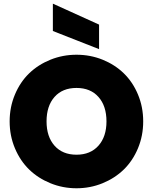

<svg xmlns="http://www.w3.org/2000/svg" viewBox="-20 -1012 827 1039"><path d="M754.9 -355Q754.9 -277.3 726.6 -209.5Q698.2 -141.6 649.7 -94.5Q601.1 -47.4 534.7 -20.3Q468.3 6.8 394 6.8Q319.8 6.8 253.2 -20.3Q186.5 -47.4 137.9 -94.5Q89.4 -141.6 60.8 -209.5Q32.2 -277.3 32.2 -355Q32.2 -432.6 60.8 -500.5Q89.4 -568.4 137.9 -615.2Q186.5 -662.1 253.2 -689Q319.8 -715.8 394 -715.8Q468.8 -715.8 535.2 -689Q601.6 -662.1 649.9 -615.2Q698.2 -568.4 726.6 -500.7Q754.9 -433.1 754.9 -355ZM231.9 -355Q231.9 -272.5 275.1 -223.6Q318.4 -174.8 394 -174.8Q469.2 -174.8 512.7 -223.6Q556.2 -272.5 556.2 -355Q556.2 -438.5 512.9 -487.3Q469.7 -536.1 394 -536.1Q317.9 -536.1 274.9 -487.3Q231.9 -438.5 231.9 -355ZM266.1 -844.2V-992.2L516.1 -878.9V-746.1Z"/></svg>

Font: Poppins ExtraBold
Style: Regular
Weight: 800
Designer: Ninad Kale (Devanagari), Jonny Pinhorn (Latin)
Foundry: Indian Type Foundry
Version: Version 3.200;PS 1.000;hotconv 16.6.54;makeotf.lib2.5.65590